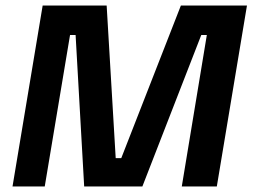

<svg xmlns="http://www.w3.org/2000/svg" viewBox="-20 -670 908 690"><path d="M25 0 133.3 -650H363.3L395.8 -101.7H415.8L630 -650H867.5L759.2 0H633.3L723.3 -544.2H703.3L491.7 0H282.5L251.7 -544.2H231.7L140.8 0Z"/></svg>

Font: Familjen Grotesk SemiBold
Style: Italic
Weight: 600
Italic angle: -9.46201°
Designer: Anders Wikstroem, Jonas Baeckman, Matilda Gysing, Kristian Moeller
Foundry: Familjen STHLM AB
Version: Version 2.002